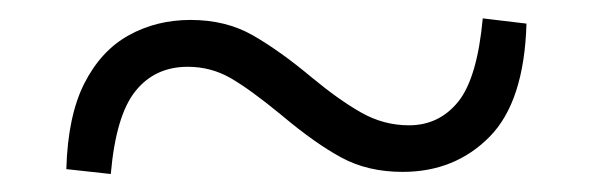

<svg xmlns="http://www.w3.org/2000/svg" viewBox="-20 -490 643 209"><path d="M319.1 -405.9Q348.9 -381.2 373.3 -367.4Q397.7 -353.6 425.2 -353.6Q457.9 -353.6 478.7 -379.2Q499.5 -404.9 505.5 -470L553.1 -464.3Q550.6 -379.2 512.9 -341.1Q475.2 -302.9 418.3 -302.9Q380.4 -302.9 351.8 -318.4Q323.2 -333.8 286.9 -364.3Q252.4 -392.7 231 -405Q209.6 -417.3 184.4 -417.3Q148.7 -417.3 127.5 -390.9Q106.2 -364.6 100.6 -300.6L52.2 -305.9Q53.8 -363.7 71.8 -399.2Q89.9 -434.8 120 -451.5Q150.2 -468.3 187.4 -468.3Q226 -468.3 255.3 -451.5Q284.5 -434.8 319.1 -405.9Z"/></svg>

Font: Noto Serif HK
Style: Regular
Weight: 200
Designer: Ryoko NISHIZUKA 西塚涼子 (kana & ideographs); Frank Grießhammer (Latin, Greek & Cyrillic); Wenlong ZHANG 张文龙 (bopomofo); San
Foundry: Adobe
Version: Version 2.001;hotconv 1.1.0;makeotfexe 2.6.0